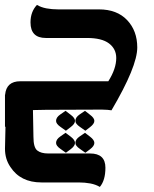

<svg xmlns="http://www.w3.org/2000/svg" viewBox="-20 -443 620 771"><path d="M243.2 90.3 264.2 106Q281.2 119.1 281.2 130.9Q281.2 143.1 263.7 156.2L244.6 170.4L222.7 154.8Q205.1 142.6 205.1 130.9Q205.1 116.7 222.2 105ZM243.2 2 264.2 18.1Q281.2 30.8 281.2 42.5Q281.2 54.2 263.7 67.4L244.6 82L222.7 66.4Q205.1 54.2 205.1 42.5Q205.1 28.3 222.2 16.6ZM321.3 90.3 341.8 106Q358.9 119.1 358.9 130.9Q358.9 143.1 341.8 156.2L322.8 170.4L300.8 154.8Q282.7 142.6 282.7 130.9Q282.7 116.7 299.8 105ZM321.3 2 341.8 18.1Q358.9 30.8 358.9 42.5Q358.9 54.2 341.8 67.4L322.8 82L300.8 66.4Q282.7 54.2 282.7 42.5Q282.7 28.3 299.8 16.6ZM380.9 307.6Q364.7 297.9 342.8 293.7Q320.8 289.6 295.9 289.6H146.5Q62 289.6 21.5 227.1Q0 195.8 0 154.3L2 65.9H0V-62.5H0.5Q5.4 -116.7 61.5 -116.7H415Q446.8 -167 446.8 -210Q446.8 -246.6 417.7 -268.6Q388.7 -290.5 329.6 -290.5H164.1Q102.5 -290.5 102.5 -353Q102.5 -396 128.4 -423.3Q144.5 -413.6 166.5 -409.4Q188.5 -405.3 213.4 -405.3H377.4Q449.7 -405.3 490.5 -362.3Q531.2 -319.3 531.2 -252.4Q531.2 -175.8 427.7 0Q415 -2.4 389.2 -2.9L163.6 -2L112.3 -1L114.3 106.9Q114.3 148.9 129.4 161.1Q144.5 173.3 173.3 173.3H341.8Q403.3 173.3 403.3 230.5Q403.3 281.2 380.9 307.6Z"/></svg>

Font: ALMAS
Style: Bold
Weight: 700
Designer: ALMAS Font/ by Husham Jawad Kadhim, derived from the Bainsely font by/ Paul James MIller
Foundry: High-Logic / Made with FontCreator
Version: Version 1.411;September 19, 2021;FontCreator 14.0.0.2814 32-